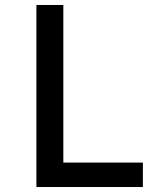

<svg xmlns="http://www.w3.org/2000/svg" viewBox="-20 -750 640 770"><path d="M126 0V-730H234V-98H553V0Z"/></svg>

Font: JetBrains Mono SemiBold
Style: Regular
Weight: 472
Monospace: yes
Designer: Philipp Nurullin, Konstantin Bulenkov
Foundry: JetBrains
Version: Version 2.305; ttfautohint (v1.8.4.7-5d5b)